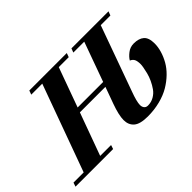

<svg xmlns="http://www.w3.org/2000/svg" viewBox="-163 -959 1265 1265"><g transform="rotate(-45 470.0 -326.5)"><path d="M-48.3 0 -38.6 -28.3H56.2L276.9 -634.8H174.3L184.6 -663.1H533.7L523.4 -634.8H430.7L330.6 -358.9H568.4L668 -634.8H566.4L577.1 -663.1H922.4L911.6 -634.8H821.8L658.7 -182.1Q632.3 -111.3 632.3 -80.1Q632.3 -62 641.4 -51Q650.4 -40 668 -40Q698.2 -40 723.9 -54.7Q749.5 -69.3 765.9 -92.5Q782.2 -115.7 794.7 -142.3Q807.1 -168.9 813.7 -195.3Q820.3 -221.7 823.2 -239.5Q826.2 -257.3 826.2 -266.1Q826.2 -294.9 819.1 -310.3Q812 -325.7 792.5 -334.5Q804.2 -355.5 830.3 -375.7Q856.4 -396 890.1 -396Q937 -396 962.4 -374Q987.8 -352.1 987.8 -298.8Q987.8 -265.6 977.5 -230.7Q967.3 -195.8 947.8 -161.1Q928.2 -126.5 896.5 -95.7Q864.7 -64.9 825 -41.3Q785.2 -17.6 731.2 -3.7Q677.2 10.3 616.2 10.3Q544.9 10.3 515.4 -15.4Q485.8 -41 485.8 -85.9Q485.8 -131.3 514.2 -210L556.2 -325.7H318.4L210 -28.3H311.5L302.2 0Z"/></g></svg>

Font: Elstob 18pt ExtraBold
Style: Italic
Weight: 800
Italic angle: -20°
Designer: Peter S. Baker
Version: Version 1.015